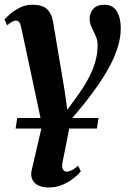

<svg xmlns="http://www.w3.org/2000/svg" viewBox="-24 -558 557 830"><path d="M307.5 -139Q336 -178 356.2 -215Q376.5 -252 387.2 -288.5Q398 -325 398 -362.5Q398 -384.5 389.5 -403.2Q381 -422 372.2 -440Q363.5 -458 363.5 -477Q363.5 -502 379.2 -519.8Q395 -537.5 427.5 -537.5Q464 -537.5 481 -509Q498 -480.5 498 -436.5Q498 -397.5 486.2 -358Q474.5 -318.5 453.5 -278.2Q432.5 -238 404.8 -197.2Q377 -156.5 345 -116Q330 -97.5 313.5 -77.5Q297 -57.5 283 -41.5L246.5 143Q242 165.5 248.2 174.8Q254.5 184 263.5 184Q273.5 184 286.2 177.8Q299 171.5 313.5 158L325.5 183Q315 195.5 294.8 212Q274.5 228.5 246.8 240.5Q219 252.5 186 252.5Q145.5 252.5 125.5 232Q105.5 211.5 113 177.5L158 -16L68 -438Q64 -456 58.8 -462.5Q53.5 -469 45 -469Q38 -469 29 -464.5Q20 -460 7 -448.5L-4.5 -473.5Q0 -479.5 17 -495Q34 -510.5 59.5 -524Q85 -537.5 116 -537.5Q159 -537.5 179 -518.8Q199 -500 205 -466L254.5 -171L267 -83.5ZM43.5 -2.5 50.5 -48H402L395 -2.5Z"/></svg>

Font: Merriweather 96pt
Style: Bold Italic
Weight: 700
Italic angle: -7.8°
Version: Version 2.101